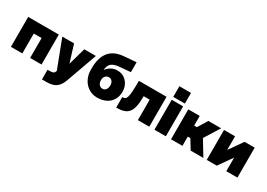

<svg xmlns="http://www.w3.org/2000/svg" viewBox="5 -1660 3864 2778"><g transform="rotate(30 1937.0 -271.0)"><path d="M45 -500H556.5V0H366V-332H235.5V0H45Z M669.5 22.5H689.5Q735 22.5 756.8 15.5Q778.5 8.5 786 -10L794 -30.5L615 -500H811L901 -211L982 -500H1175.5L994.5 6Q971 71.5 938.8 110.2Q906.5 149 859.5 166.2Q812.5 183.5 746 183.5H669.5Z M1212 -319Q1212 -493 1290 -590Q1368 -687 1530 -699.5L1731.5 -716V-551L1545 -534.5Q1458.5 -527 1418 -490.8Q1377.5 -454.5 1373 -380.5Q1447 -475 1555 -475Q1616.5 -475 1664.8 -444.8Q1713 -414.5 1740.8 -361.8Q1768.5 -309 1768.5 -242Q1768.5 -165 1734 -107.5Q1699.5 -50 1637 -18.5Q1574.5 13 1490.5 13Q1410.5 13 1347.5 -26.8Q1284.5 -66.5 1248.2 -135.8Q1212 -205 1212 -292.5ZM1414 -235.5Q1414 -191.5 1436.2 -164Q1458.5 -136.5 1494 -136.5Q1528.5 -136.5 1549.2 -163.5Q1570 -190.5 1570 -235Q1570 -277.5 1549.2 -302.8Q1528.5 -328 1494 -328Q1458.5 -328 1436.2 -302.2Q1414 -276.5 1414 -235.5Z M1894.5 -500H2356.5V0H2166V-342H2065.5Q2065.5 -240 2051.8 -173.2Q2038 -106.5 2007.2 -68.8Q1976.5 -31 1926.2 -15.5Q1876 0 1803.5 0V-175Q1830.5 -175 1848.2 -185Q1866 -195 1876 -227.2Q1886 -259.5 1890.2 -324.8Q1894.5 -390 1894.5 -500Z M2441 -725H2635V-547.5H2441ZM2443 -500H2633.5V0H2443Z M2720 -500H2910.5V-339H2956L3055 -500H3268L3110.5 -247L3260 0H3048.5L2953.5 -154.5H2910.5V0H2720Z M3501 -500V-273L3660.5 -500H3829V0H3643.5V-227L3484 0H3316.5V-500Z"/></g></svg>

Font: Overused Grotesk Black
Style: Regular
Weight: 900
Version: Version 0.004